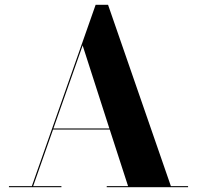

<svg xmlns="http://www.w3.org/2000/svg" viewBox="-20 -785 826 805"><path d="M17.5 -4.5H113.5L381 -765H433L696.5 -4.5H768.5V0H427.5V-4.5H517L440 -242H202.5L119 -4.5H237.5V0H17.5ZM326.5 -594.5 204 -246.5H438.5Z"/></svg>

Font: Bodoni* 36pt
Style: Bold
Weight: 700
Version: Version 2.3